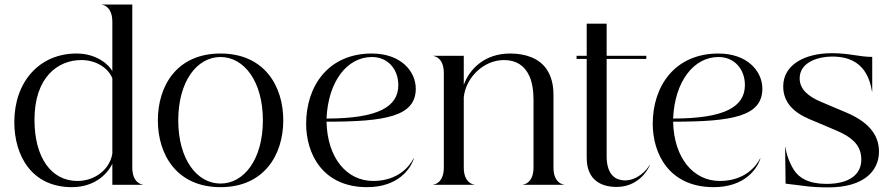

<svg xmlns="http://www.w3.org/2000/svg" viewBox="-20 -820 3965 852"><path d="M478.5 -723V-504.5C464.5 -530.5 412 -582.5 319.5 -582.5C153.5 -582.5 43.5 -455.5 43.5 -278.5C43.5 -130 120 10.5 299 10.5C396.5 10.5 454.5 -44 478.5 -93.5V0H614V-1C609.5 -1 567 -7.5 567 -77V-800H431.5V-799C436 -799 478.5 -792.5 478.5 -723ZM478.5 -472.5V-138.5C468 -70.5 403.5 -17 323.5 -17C207 -17 133 -121.5 133 -288.5C133 -476 235.5 -553.5 341 -553.5C407.5 -553.5 461 -517.5 478.5 -472.5Z M958.5 10.5C1152.5 10.5 1237 -133.5 1237 -286C1237 -439 1152.5 -582.5 958.5 -582.5C764.5 -582.5 680.5 -439 680.5 -286C680.5 -133.5 764.5 10.5 958.5 10.5ZM771 -286C771 -459 854 -567 958.5 -567C1063 -567 1146.5 -459 1146.5 -286C1146.5 -113 1063 -5.5 958.5 -5.5C854 -5.5 771 -113 771 -286Z M1609 10.5C1748.5 10.5 1803 -73 1816.5 -117L1815.5 -117.5C1796.5 -80 1744.5 -17 1636 -17C1519 -17 1432.5 -118.5 1429 -280C1690 -280 1825 -303 1825 -426.5C1825 -503 1759.5 -582.5 1630 -582.5C1436.5 -582.5 1338.5 -438 1338.5 -270.5C1338.5 -139.5 1410 10.5 1609 10.5ZM1429 -294C1436 -457.5 1519.5 -567 1630.5 -567C1701 -567 1747.5 -513 1747.5 -442.5C1747.5 -347 1660 -294 1429 -294Z M1949.5 -495.5V-77C1949.5 -7.5 1907 -1 1902.5 -1V0H2085V-1C2080.5 -1 2038 -7.5 2038 -77V-388.5C2047 -475.5 2125.5 -553.5 2216.5 -553.5C2270 -553.5 2307 -529.5 2328.5 -484C2341.5 -455.5 2347.5 -419 2347.5 -376.5V-77C2347.5 -7.5 2305 -1 2300.5 -1V0H2483V-1C2478.5 -1 2436 -7.5 2436 -77V-402C2436 -446 2425 -484.5 2405.5 -513C2373.5 -560 2315 -582.5 2243.5 -582.5C2130 -582.5 2063 -513 2038 -443.5V-572.5H1902.5V-571.5C1907 -571.5 1949.5 -565 1949.5 -495.5Z M2672 -126.5V-558.5H2848V-572.5H2672V-715H2583.5V-572.5H2538.5V-558.5H2583.5V-120C2583.5 -16.5 2653 9.5 2716.5 9.5C2807 9.5 2852.5 -58.5 2863.5 -87.5H2862C2849 -62.5 2805.5 -18.5 2752 -19.5C2703 -20.5 2672 -54 2672 -126.5Z M3147 10.5C3286.5 10.5 3341 -73 3354.5 -117L3353.5 -117.5C3334.5 -80 3282.5 -17 3174 -17C3057 -17 2970.5 -118.5 2967 -280C3228 -280 3363 -303 3363 -426.5C3363 -503 3297.5 -582.5 3168 -582.5C2974.5 -582.5 2876.5 -438 2876.5 -270.5C2876.5 -139.5 2948 10.5 3147 10.5ZM2967 -294C2974 -457.5 3057.5 -567 3168.5 -567C3239 -567 3285.5 -513 3285.5 -442.5C3285.5 -347 3198 -294 2967 -294Z M3656.5 11.5C3810 11.5 3880.5 -59 3880.5 -147.5C3880.5 -229 3824 -283.5 3734.5 -321L3623.5 -368C3567.5 -391.5 3528.5 -423.5 3528.5 -472C3528.5 -547 3616 -569 3672 -569C3751.5 -569 3791 -539.5 3815 -506.5C3838.5 -472 3844.5 -441 3849.5 -414H3850.5V-567.5C3793.5 -567.5 3749 -584 3672 -584C3550.5 -584 3455.5 -532.5 3455.5 -436.5C3455.5 -365.5 3502 -321 3571.5 -291.5L3687.5 -242.5C3771 -207.5 3802 -169 3802 -111C3802 -49 3753 -4 3647.5 -4C3568.5 -4 3525.5 -30.5 3503 -66C3482.5 -98 3469.5 -136 3465.5 -166.5H3464L3466 -5C3545.5 3.5 3570.5 11.5 3656.5 11.5Z"/></svg>

Font: Beautique Display
Style: Regular
Weight: 400
Designer: Nhat-Quang Ngo
Version: Version 1.100;Glyphs 3.2.3 (3260)